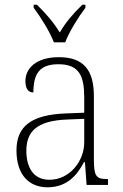

<svg xmlns="http://www.w3.org/2000/svg" viewBox="-20 -786 524 816"><path d="M209 -606H257C274 -651 314 -715 343 -753V-766H330C287 -724 261 -693 234 -648C206 -693 179 -724 137 -766H123V-753C152 -715 192 -651 209 -606ZM182 10C268 10 310 -46 337 -97H341L348 0H439V-25H435C388 -25 379 -38 379 -109V-377C379 -489 335 -543 230 -543C131 -543 88 -493 88 -442C88 -409 100 -393 122 -393C122 -470 146 -513 228 -513C319 -513 338 -460 338 -371V-307L262 -304C117 -299 50 -252 50 -147C50 -40 106 10 182 10ZM190 -22C121 -22 92 -76 92 -145C92 -225 134 -273 265 -278L338 -281V-181C338 -101 276 -22 190 -22Z"/></svg>

Font: Noto Serif Myanmar SemiCondensed ExtraLight
Style: Regular
Weight: 200
Width: 4
Designer: Ben Mitchell and the Monotype Design Team
Foundry: Monotype Imaging Inc.
Version: Version 2.106